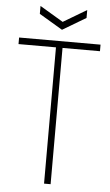

<svg xmlns="http://www.w3.org/2000/svg" viewBox="-61 -951 568 991"><g transform="rotate(5 223.5 -456.0)"><path d="M206 -706H12V-740H434V-706H240V0H206ZM108 -912 229 -840 350 -912V-871L229 -799L108 -871Z"/></g></svg>

Font: Encode Sans Compressed
Style: Thin
Weight: 100
Designer: Pablo Impallari, Andres Torresi
Foundry: Pablo Impallari, Andres Torresi
Version: Version 1.000; ttfautohint (v1.00) -l 8 -r 50 -G 200 -x 14 -